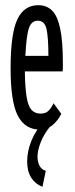

<svg xmlns="http://www.w3.org/2000/svg" viewBox="-20 -491 290 742"><path d="M135 10Q77 10 49 -43.5Q21 -97 21 -227Q21 -361 47 -416Q73 -471 128 -471Q160 -471 181 -450.5Q202 -430 212.5 -381Q223 -332 223 -246Q223 -236 223 -229.5Q223 -223 222 -215H76Q77 -151 83 -115.5Q89 -80 102 -66Q115 -52 137 -52Q157 -52 168 -63.5Q179 -75 187 -92L217 -51Q203 -24 182.5 -7Q162 10 135 10ZM78 -275H167Q167 -349 159.5 -380Q152 -411 126 -411Q102 -411 92 -383Q82 -355 78 -275ZM157 169 144 231Q116 220 100.5 195.5Q85 171 85 133Q85 94 101 54Q117 14 148 -20L172 0Q150 27 137.5 58.5Q125 90 125 114Q125 134 132.5 149Q140 164 157 169Z"/></svg>

Font: Inconsolata UltraCondensed Medium
Style: Regular
Weight: 500
Width: 1
Monospace: yes
Designer: Raph Levien, Cyreal, Brenton Simpson
Foundry: Raph Levien, Cyreal, Google
Version: Version 3.001; ttfautohint (v1.8.2.53-6de2)